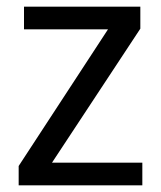

<svg xmlns="http://www.w3.org/2000/svg" viewBox="-20 -556 483 576"><path d="M407 0V-68H136L401 -470V-536H52V-468H304L36 -58V0Z"/></svg>

Font: Noto Sans Thai
Style: Regular
Weight: 400
Designer: Monotype Design Team
Foundry: Monotype Imaging Inc.
Version: Version 1.901